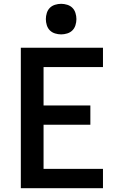

<svg xmlns="http://www.w3.org/2000/svg" viewBox="-20 -985 640 1005"><path d="M89 0V-735H519V-634H208V-433H453V-332H208V-101H519V0ZM300 -805Q284 -805 268 -810Q252 -815 241 -826Q230 -837 225 -853Q220 -869 220 -885Q220 -901 225 -917Q230 -933 241 -944Q252 -955 268 -960Q284 -965 300 -965Q316 -965 332 -960Q348 -955 359 -944Q370 -933 375 -917Q380 -901 380 -885Q380 -869 375 -853Q370 -837 359 -826Q348 -815 332 -810Q316 -805 300 -805Z"/></svg>

Font: Zed Sans Extended
Style: Bold
Weight: 700
Width: 7
Designer: Belleve Invis
Foundry: Belleve Invis
Version: Version 1.0.0; ttfautohint (v1.8.4)